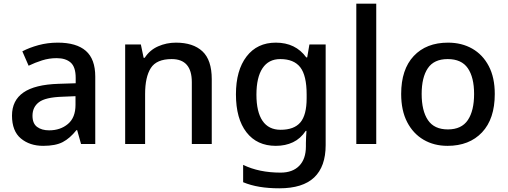

<svg xmlns="http://www.w3.org/2000/svg" viewBox="-20 -780 2751 1040"><path d="M293 -549Q394 -549 445 -504.5Q496 -460 496 -365V0H419L398 -75H394Q359 -31 320 -10.5Q281 10 214 10Q141 10 93 -30Q45 -70 45 -154Q45 -236 107 -279Q169 -322 297 -326L390 -329V-358Q390 -417 363 -441Q336 -465 287 -465Q246 -465 208 -453Q170 -441 135 -424L101 -502Q139 -522 188.5 -535.5Q238 -549 293 -549ZM317 -256Q226 -253 191 -226.5Q156 -200 156 -153Q156 -111 181 -92.5Q206 -74 246 -74Q307 -74 348 -108.5Q389 -143 389 -212V-259Z M933 -549Q1026 -549 1076.5 -502Q1127 -455 1127 -351V0H1019V-335Q1019 -460 910 -460Q828 -460 797 -411.5Q766 -363 766 -271V0H658V-539H743L758 -467H764Q791 -509 836.5 -529Q882 -549 933 -549Z M1474 -549Q1581 -549 1639 -469H1644L1656 -539H1744V6Q1744 122 1682 181Q1620 240 1493 240Q1435 240 1386.5 232Q1338 224 1297 207V113Q1383 155 1500 155Q1565 155 1601 118Q1637 81 1637 13V-5Q1637 -18 1638 -39Q1639 -60 1640 -71H1636Q1608 -29 1567 -9.5Q1526 10 1474 10Q1372 10 1315 -63.5Q1258 -137 1258 -269Q1258 -399 1315.5 -474Q1373 -549 1474 -549ZM1498 -460Q1435 -460 1402 -410.5Q1369 -361 1369 -267Q1369 -174 1402 -125.5Q1435 -77 1500 -77Q1573 -77 1607 -117Q1641 -157 1641 -248V-268Q1641 -371 1606.5 -415.5Q1572 -460 1498 -460Z M2018 0H1910V-760H2018Z M2660 -271Q2660 -136 2591 -63Q2522 10 2404 10Q2331 10 2274.5 -23Q2218 -56 2185.5 -118.5Q2153 -181 2153 -271Q2153 -404 2221 -476.5Q2289 -549 2407 -549Q2481 -549 2538 -516.5Q2595 -484 2627.5 -422Q2660 -360 2660 -271ZM2264 -271Q2264 -180 2298 -129.5Q2332 -79 2406 -79Q2480 -79 2514 -129.5Q2548 -180 2548 -271Q2548 -361 2514 -410.5Q2480 -460 2405 -460Q2331 -460 2297.5 -410.5Q2264 -361 2264 -271Z"/></svg>

Font: Noto Kufi Arabic Medium
Style: Regular
Weight: 500
Designer: Monotype Design Team, David Williams, Khaled Hosny
Foundry: Google LLC
Version: Version 2.109; ttfautohint (v1.8.4.7-5d5b)